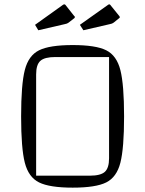

<svg xmlns="http://www.w3.org/2000/svg" viewBox="-20 -847 668 882"><path d="M314 -640Q420 -640 468 -616Q516 -592 533 -525Q550 -458 550 -312Q550 -166 533 -99.5Q516 -33 468 -9Q420 15 314 15Q208 15 159.5 -9Q111 -33 94 -99.5Q77 -166 77 -312Q77 -459 94 -525.5Q111 -592 159.5 -616Q208 -640 314 -640ZM393 -40Q442 -40 461.5 -57.5Q481 -75 481 -120V-585H234Q185 -585 165.5 -567.5Q146 -550 146 -505V-40ZM141 -733 271 -826 276 -827Q279 -827 281 -824L318 -777Q319 -775 321.5 -773Q324 -771 324 -769Q324 -767 322 -764L295 -743Q289 -738 277 -736L156 -708ZM347 -733 478 -826 483 -827Q485 -827 487 -824L525 -777Q526 -776 528 -773.5Q530 -771 530 -769Q530 -769 530.5 -768Q531 -767 528 -764L502 -743Q496 -738 484 -736L363 -708Z"/></svg>

Font: Changa ExtraLight
Style: Regular
Weight: 275
Designer: Eduardo Rodriguez Tunni
Foundry: Eduardo Rodriguez Tunni
Version: Version 2.002; ttfautohint (v1.5) -l 8 -r 50 -G 200 -x 14 -H